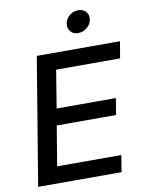

<svg xmlns="http://www.w3.org/2000/svg" viewBox="-100 -1010 825 1081"><g transform="rotate(-10 312.5 -470.0)"><path d="M28.8 0 149.4 -727.5H625L608.9 -632.3H243.2L208 -416.5H546.9L531.2 -322.3H191.9L154.3 -95.2H521L505.9 0ZM401.9 -813.5Q374.5 -813.5 358.4 -832Q342.3 -850.6 346.7 -877Q350.6 -903.8 373 -922.1Q395.5 -940.4 423.3 -940.4Q450.7 -940.4 467 -922.1Q483.4 -903.8 479 -877Q474.6 -850.6 452.1 -832Q429.7 -813.5 401.9 -813.5Z"/></g></svg>

Font: Inter 24pt Medium
Style: Italic
Weight: 500
Italic angle: -9.3988°
Designer: Rasmus Andersson
Foundry: rsms
Version: Version 4.001;git-66647c0bb